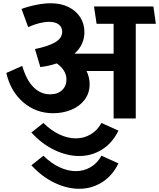

<svg xmlns="http://www.w3.org/2000/svg" viewBox="-20 -731 982 1185"><path d="M817.9 0H681.2V-293H514.2Q533.2 -252.9 533.2 -211.9Q533.2 -156.7 502.7 -116Q472.2 -75.2 420.7 -53.7Q369.1 -32.2 308.1 -32.2Q202.1 -32.2 123.5 -99.6Q44.9 -167 19 -280.8L117.2 -324.2Q144 -234.4 188 -191.7Q231.9 -148.9 289.1 -148.9Q335.9 -148.9 363 -174.6Q390.1 -200.2 390.1 -240.2Q390.1 -270 374 -295.4Q357.9 -320.8 330.1 -339.8Q283.2 -323.7 229 -316.9L195.8 -428.2Q279.8 -445.3 321.8 -470.7Q363.8 -496.1 363.8 -535.2Q363.8 -564 342.3 -580.1Q320.8 -596.2 284.2 -596.2Q228 -596.2 153.8 -564L112.8 -675.8Q156.7 -691.9 205.3 -701.4Q253.9 -710.9 293.9 -710.9Q355 -710.9 402.1 -688Q449.2 -665 475.1 -624.5Q501 -584 501 -533.2Q501 -455.1 439.9 -399.9H681.2V-584H576.2L560.1 -690.9H926.8L941.9 -584H817.9ZM469.2 231.9Q394 231.9 316.7 195.1Q239.3 158.2 173.8 86.9L248 27.8Q293.9 73.7 345.9 98.4Q397.9 123 448.2 123Q497.1 123 539.1 98.6Q581.1 74.2 606 27.8L710.9 75.2Q673.8 151.9 609.9 191.9Q545.9 231.9 469.2 231.9ZM469.2 434.1Q394 434.1 316.7 397.2Q239.3 360.4 173.8 289.1L248 230Q293.9 275.9 345.9 300.5Q397.9 325.2 448.2 325.2Q497.1 325.2 539.1 300.8Q581.1 276.4 606 230L710.9 277.3Q673.8 354 609.9 394Q545.9 434.1 469.2 434.1Z"/></svg>

Font: Kadwa
Style: Bold
Weight: 700
Designer: Sol Matas
Foundry: Sol Matas
Version: Version 1.001;PS 001.000;hotconv 1.0.70;makeotf.lib2.5.58329